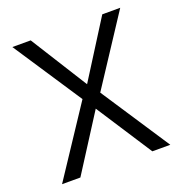

<svg xmlns="http://www.w3.org/2000/svg" viewBox="-127 -818 885 930"><g transform="rotate(-20 315.0 -353.0)"><path d="M594 0H501.5L314.5 -288L130.5 0H36L270 -353.5L37 -706.5H131.5L315.5 -413.5L500.5 -706.5H593L361.5 -353.5Z"/></g></svg>

Font: Acari Sans
Style: Regular
Weight: 400
Designer: Alfredo Marco Pradil and Stefan Peev (font) & Cristiano Sobral (main changes)
Foundry: Alfredo Marco Pradil and Stefan Peev (font) & Cristiano Sobral (main changes)
Version: Version 1.063; ttfautohint (v1.8.3)